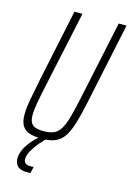

<svg xmlns="http://www.w3.org/2000/svg" viewBox="-132 -753 696 1019"><g transform="rotate(15 216.0 -244.0)"><path d="M152 8Q109 8 82.5 -1.5Q56 -11 43.5 -33Q31 -55 31 -92Q31 -127 40 -176Q49 -225 63 -295L146 -688H190L99 -263Q87 -207 80 -167.5Q73 -128 73 -101Q73 -75 81 -60Q89 -45 106 -39Q123 -33 151 -33Q186 -33 208 -43Q230 -53 245 -78.5Q260 -104 272 -148.5Q284 -193 299 -263L389 -688H432L349 -295Q334 -222 321.5 -170.5Q309 -119 294.5 -84Q280 -49 261.5 -29Q243 -9 216.5 -0.5Q190 8 152 8ZM120 200Q97 200 82.5 192.5Q68 185 61.5 171.5Q55 158 55 142Q55 105 83.5 63.5Q112 22 158 -11L184 -1Q166 13 145.5 37Q125 61 110 87.5Q95 114 95 135Q95 148 103.5 156.5Q112 165 133 165Q136 165 139.5 165Q143 165 150 164L142 199Q136 200 130.5 200Q125 200 120 200Z"/></g></svg>

Font: Saira ExtraCondensed ExtraLight
Style: Italic
Weight: 250
Width: 2
Italic angle: -12°
Designer: Hector Gatti with collaboration of the Omnibus-Type team
Foundry: Omnibus-Type
Version: Version 1.101